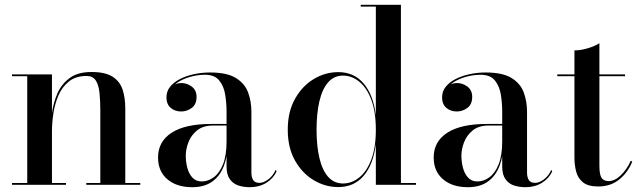

<svg xmlns="http://www.w3.org/2000/svg" viewBox="-20 -770 2668 800"><path d="M196.5 -460V-7.5H255V0H30V-7.5H93.5V-452.5H30V-460ZM502 -319V-7.5H564.5V0H339.5V-7.5H398V-309Q398 -351 394.5 -383.8Q391 -416.5 378.8 -435Q366.5 -453.5 341 -453.5Q295.5 -453.5 267 -430.5Q238.5 -407.5 223.2 -371.8Q208 -336 202.2 -296.2Q196.5 -256.5 196.5 -223.5L191 -220Q191 -255 196.5 -298Q202 -341 219 -380.2Q236 -419.5 270.2 -444.8Q304.5 -470 361 -470Q418.5 -470 449 -450.5Q479.5 -431 490.8 -396.8Q502 -362.5 502 -319Z M1021 10Q995 10 973 2.8Q951 -4.5 937.5 -23.5Q924 -42.5 924 -76.5V-304.5Q924 -340.5 918.2 -376Q912.5 -411.5 893.2 -435Q874 -458.5 834 -458.5Q808.5 -458.5 782 -452.2Q755.5 -446 733 -434.2Q710.5 -422.5 696.5 -405Q682.5 -387.5 682.5 -364.5H674.5Q674.5 -391.5 693 -407.8Q711.5 -424 735 -424Q759.5 -424 779.2 -409Q799 -394 799 -366.5Q799 -335 778.8 -320.2Q758.5 -305.5 735 -305.5Q708.5 -305.5 691 -320.8Q673.5 -336 673.5 -364.5Q673.5 -389.5 688.8 -408.5Q704 -427.5 730 -440.8Q756 -454 788.5 -461Q821 -468 855 -468Q926 -468 963.2 -444.8Q1000.5 -421.5 1014 -384.2Q1027.5 -347 1027.5 -304.5V-50Q1027.5 -33 1034.5 -20.5Q1041.5 -8 1062 -8Q1077.5 -8 1097.2 -22.2Q1117 -36.5 1128.5 -62L1132.5 -56Q1119 -26.5 1089.5 -8.2Q1060 10 1021 10ZM781 10Q716 10 677.2 -23.2Q638.5 -56.5 638.5 -113.5Q638.5 -180.5 695.2 -217Q752 -253.5 858.5 -253.5H970.5V-247H868Q826 -247 801 -226.5Q776 -206 765 -177Q754 -148 754 -121Q754 -96.5 760.2 -71.8Q766.5 -47 781.2 -30.5Q796 -14 820.5 -14Q847.5 -14 871.2 -31.8Q895 -49.5 909.5 -86.2Q924 -123 924 -181H929.5Q929.5 -123.5 913.5 -80.5Q897.5 -37.5 864.8 -13.8Q832 10 781 10Z M1389.5 9.5Q1335.5 9.5 1287.5 -19Q1239.5 -47.5 1209.2 -101Q1179 -154.5 1179 -229.5Q1179 -304.5 1209.2 -358.2Q1239.5 -412 1287.5 -440.8Q1335.5 -469.5 1389.5 -469.5Q1455 -469.5 1495.2 -422.2Q1535.5 -375 1546 -289.5V-742.5H1483V-750H1650.5V-7.5H1713.5V0H1546V-170Q1535.5 -84.5 1495.2 -37.5Q1455 9.5 1389.5 9.5ZM1409.5 -5.5Q1446 -5.5 1477.2 -30.8Q1508.5 -56 1527.2 -105.8Q1546 -155.5 1546 -229.5Q1546 -304 1527.2 -354Q1508.5 -404 1477.2 -429.5Q1446 -455 1409.5 -455Q1372 -455 1347.5 -427.2Q1323 -399.5 1311 -348.8Q1299 -298 1299 -229.5Q1299 -161.5 1311 -111Q1323 -60.5 1347.5 -33Q1372 -5.5 1409.5 -5.5Z M2169.5 10Q2143.5 10 2121.5 2.8Q2099.5 -4.5 2086 -23.5Q2072.5 -42.5 2072.5 -76.5V-304.5Q2072.5 -340.5 2066.8 -376Q2061 -411.5 2041.8 -435Q2022.5 -458.5 1982.5 -458.5Q1957 -458.5 1930.5 -452.2Q1904 -446 1881.5 -434.2Q1859 -422.5 1845 -405Q1831 -387.5 1831 -364.5H1823Q1823 -391.5 1841.5 -407.8Q1860 -424 1883.5 -424Q1908 -424 1927.8 -409Q1947.5 -394 1947.5 -366.5Q1947.5 -335 1927.2 -320.2Q1907 -305.5 1883.5 -305.5Q1857 -305.5 1839.5 -320.8Q1822 -336 1822 -364.5Q1822 -389.5 1837.2 -408.5Q1852.5 -427.5 1878.5 -440.8Q1904.5 -454 1937 -461Q1969.5 -468 2003.5 -468Q2074.5 -468 2111.8 -444.8Q2149 -421.5 2162.5 -384.2Q2176 -347 2176 -304.5V-50Q2176 -33 2183 -20.5Q2190 -8 2210.5 -8Q2226 -8 2245.8 -22.2Q2265.5 -36.5 2277 -62L2281 -56Q2267.5 -26.5 2238 -8.2Q2208.5 10 2169.5 10ZM1929.5 10Q1864.5 10 1825.8 -23.2Q1787 -56.5 1787 -113.5Q1787 -180.5 1843.8 -217Q1900.5 -253.5 2007 -253.5H2119V-247H2016.5Q1974.5 -247 1949.5 -226.5Q1924.5 -206 1913.5 -177Q1902.5 -148 1902.5 -121Q1902.5 -96.5 1908.8 -71.8Q1915 -47 1929.8 -30.5Q1944.5 -14 1969 -14Q1996 -14 2019.8 -31.8Q2043.5 -49.5 2058 -86.2Q2072.5 -123 2072.5 -181H2078Q2078 -123.5 2062 -80.5Q2046 -37.5 2013.2 -13.8Q1980.5 10 1929.5 10Z M2473 7Q2430 7 2408.8 -10.5Q2387.5 -28 2380.5 -55.5Q2373.5 -83 2373.5 -112.5V-560Q2399.5 -560 2429.5 -569Q2459.5 -578 2477.5 -590V-80Q2477.5 -42.5 2486.5 -29Q2495.5 -15.5 2516 -15.5Q2542 -15.5 2567.5 -40.5Q2593 -65.5 2608 -100L2614.5 -97Q2596 -51 2560 -22Q2524 7 2473 7ZM2302 -452.5V-460H2584.5V-452.5Z"/></svg>

Font: BodoniModa_28ptMedium
Style: Regular
Weight: 500
Designer: Owen Earl
Foundry: indestructible type
Version: Version 2.004